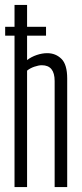

<svg xmlns="http://www.w3.org/2000/svg" viewBox="-20 -760 332 780"><path d="M39 0V-615H1V-651H39V-740H90V-651H167V-615H90V-516Q107 -529 129 -536.5Q151 -544 172 -544Q206 -544 229.5 -521Q253 -498 253 -441V0H202V-431Q202 -495 150 -495Q137 -495 119.5 -489Q102 -483 90 -473V0Z"/></svg>

Font: Georama ExtraCondensed Light
Style: Regular
Weight: 300
Width: 2
Designer: Jean-Baptiste Levee
Foundry: Production Type
Version: Version 1.000